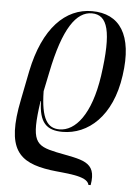

<svg xmlns="http://www.w3.org/2000/svg" viewBox="-55 -588 607 869"><g transform="rotate(5 248.5 -153.5)"><path d="M380 239H390C410 127 337 128 222 104C126 83 104 65 131 -120H133C135 -23 169 10 242 10C357 10 465 -80 491 -268C518 -455 453 -546 328 -546C208 -546 109 -450 68 -250L42 -119C-5 110 58 166 202 187C265 196 372 196 380 239ZM227 0C173 0 143 -40 141 -166L159 -253C200 -457 258 -536 328 -536C400 -536 423 -462 394 -258C368 -80 299 0 227 0Z"/></g></svg>

Font: Noto Serif Display SemiCondensed
Style: Italic
Weight: 400
Width: 4
Italic angle: -12°
Designer: Monotype Design Team
Foundry: Monotype Imaging Inc.
Version: Version 2.009